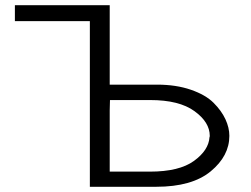

<svg xmlns="http://www.w3.org/2000/svg" viewBox="-20 -715 959 735"><path d="M37 -634V-695H400V-391H581Q654 -391 710.5 -371.5Q767 -352 797.5 -321.5Q828 -291 843 -258.5Q858 -226 858 -195Q858 -118 786.5 -59Q715 0 578 0H324V-634ZM400 -58H554Q666 -58 722.5 -99Q779 -140 782 -190Q783 -191 783 -195Q783 -247 724.5 -289.5Q666 -332 555 -332H401Q401 -326 400.5 -312Q400 -298 400 -292Z"/></svg>

Font: Coval
Style: ExtraLight
Weight: 250
Foundry: Context Ltd
Version: Version 001.000